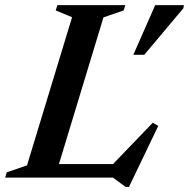

<svg xmlns="http://www.w3.org/2000/svg" viewBox="-45 -690 734 746"><path d="M357 -622.5 184 -52.5H394L548.5 -213L570 -201L456 36.5H443L394 0H-25L-18.5 -20.5L60 -47.5L235 -623L171.5 -649.5L178 -670H442L435.5 -649.5ZM473 -477 558 -670H669.5L667.5 -658L515.5 -477Z"/></svg>

Font: Newsreader Text SemiBold
Style: Italic
Weight: 600
Italic angle: -17°
Designer: Hugues Gentile
Foundry: Production Type
Version: Version 1.001